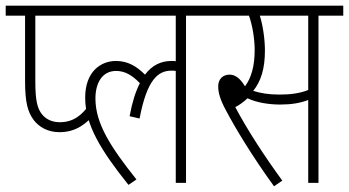

<svg xmlns="http://www.w3.org/2000/svg" viewBox="-20 -642 1225 674"><path d="M104 -587H250V-622H0V-587H68V-358C68 -283 77 -250 98 -221C118 -195 149 -178 189 -178C247 -178 284 -208 316 -246L294 -275C267 -237 237 -213 190 -213C163 -213 142 -223 128 -240C111 -261 104 -289 104 -356Z M237 -587H597V-427C592 -428 588 -428 582 -428C545 -428 514 -413 489 -380C460 -409 429 -428 387 -428C336 -428 279 -393 279 -299C279 -203 335 -113 431 7L459 -12C369 -125 315 -208 315 -296C315 -350 338 -393 388 -393C419 -393 445 -377 471 -350C456 -321 444 -283 435 -234L470 -226C496 -363 535 -394 582 -394C587 -394 592 -394 597 -393V0H633V-587H719V-622H237Z M1098 -587H1185V-622H707V-587H854C866 -554 874 -506 874 -466C874 -410 862 -368 840 -339C823 -367 806 -380 786 -380C762 -380 746 -364 746 -339C746 -316 753 -292 773 -255C805 -194 865 -94 942 12L971 -8C911 -90 848 -186 806 -266C820 -273 835 -284 849 -297C882 -281 927 -275 963 -275C1003 -275 1033 -280 1062 -291V0H1098ZM961 -310C923 -310 894 -315 869 -323C896 -357 910 -400 910 -465C910 -506 902 -557 892 -587H1062V-326C1031 -314 999 -310 961 -310Z"/></svg>

Font: Noto Sans ExtraCondensed ExtraLight
Style: Italic
Weight: 200
Width: 2
Italic angle: -12°
Designer: Monotype Design Team
Foundry: Monotype Imaging Inc.
Version: Version 2.013